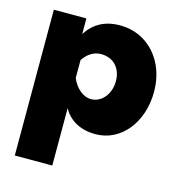

<svg xmlns="http://www.w3.org/2000/svg" viewBox="-110 -632 869 940"><g transform="rotate(15 324.0 -161.5)"><path d="M404 10C532 10 628 -107 628 -265C628 -421 525 -536 385 -536C305 -536 252 -504 215 -447V-526H50V213H240V-78C271 -21 328 10 404 10ZM338 -150C298 -150 259 -184 240 -231V-322C265 -358 295 -376 330 -376C393 -376 434 -333 434 -266C434 -202 393 -150 338 -150Z"/></g></svg>

Font: Raleway Black
Style: Regular
Weight: 900
Designer: Matt McInerney, Pablo Impallari, Rodrigo Fuenzalida
Foundry: Matt McInerney, Pablo Impallari, Rodrigo Fuenzalida
Version: Version 3.000g; ttfautohint (v1.5) -l 8 -r 28 -G 28 -x 14 -D